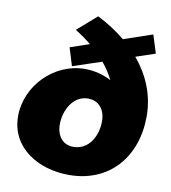

<svg xmlns="http://www.w3.org/2000/svg" viewBox="-86 -838 826 926"><g transform="rotate(10 327.0 -375.0)"><path d="M237 -505 378 -552C400 -526 417 -499 431 -471C392 -492 346 -503 302 -503C151 -503 23 -372 23 -223C23 -70 161 14 313 14C513 14 634 -132 634 -329C634 -436 593 -528 530 -603L625 -635L597 -724L456 -676C415 -710 368 -740 320 -764L225 -681C254 -663 281 -644 304 -625L210 -593ZM310 -123C260 -123 228 -162 228 -219C228 -287 268 -365 341 -365C394 -365 426 -326 426 -268C426 -198 388 -123 310 -123Z"/></g></svg>

Font: Fixel Display 20240404 Black
Style: Italic
Weight: 900
Italic angle: -10°
Designer: AlfaBravo + MacPaw
Foundry: Kyrylo Tkachov, Marchela Mozhyna, Serhii Makarenko, Maria Weinstein, Zakhar Kryvoshyya
Version: Version 1.211;Glyphs 3.2 (3225)